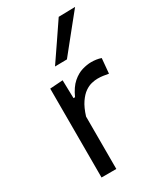

<svg xmlns="http://www.w3.org/2000/svg" viewBox="-195 -853 790 928"><g transform="rotate(-30 200.0 -389.0)"><path d="M86 0Q86 -55.5 86 -106.5Q86 -157.5 86 -219V-269Q86 -324 86 -381.5Q86 -439 86 -496L158 -501L160.5 -400H169Q189.5 -445.5 216.2 -468.8Q243 -492 270.5 -500Q298 -508 321 -508Q335 -508 349 -506Q363 -504 375.5 -499.5L368 -416.5Q351.5 -419.5 338.2 -421.5Q325 -423.5 307.5 -423.5Q293 -423.5 274.8 -419.2Q256.5 -415 237.2 -401.8Q218 -388.5 200 -362.2Q182 -336 168.5 -292.5V-215.5Q168.5 -157 168.5 -106.2Q168.5 -55.5 168.5 0ZM159.5 -577Q193.5 -627 227.8 -677Q262 -727 295 -776L387.5 -778Q360 -744 333 -710.5Q306 -677 279.5 -644Q253 -611 226.5 -578Z"/></g></svg>

Font: Commissioner Thin
Style: Regular
Weight: 400
Version: Version 1.000